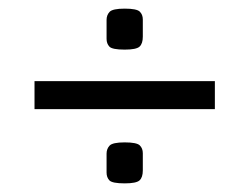

<svg xmlns="http://www.w3.org/2000/svg" viewBox="-20 -547 578 445"><path d="M311 -192V-152Q311 -136 303.5 -129Q296 -122 269 -122Q240 -122 233.5 -129Q227 -136 227 -147V-191Q227 -202 234 -209.5Q241 -217 269 -217Q297 -217 304 -210Q311 -203 311 -192ZM311 -502V-462Q311 -446 303.5 -439Q296 -432 269 -432Q240 -432 233.5 -439Q227 -446 227 -457V-501Q227 -512 234 -519.5Q241 -527 269 -527Q297 -527 304 -520Q311 -513 311 -502ZM60 -359H478V-294H60Z"/></svg>

Font: Electrolize
Style: Regular
Weight: 400
Designer: Valery Zaveryaev
Foundry: Cyreal (www.cyreal.org)
Version: Version 1.002